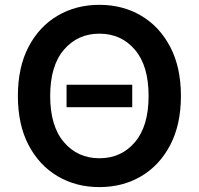

<svg xmlns="http://www.w3.org/2000/svg" viewBox="-20 -757 815 787"><path d="M721.6 -363.6Q721.6 -246.1 677.7 -162.5Q633.9 -78.8 558.4 -34.4Q483 9.9 387.4 9.9Q291.9 9.9 216.3 -34.6Q140.6 -79.2 96.9 -162.8Q53.3 -246.4 53.3 -363.6Q53.3 -481.2 96.9 -564.8Q140.6 -648.4 216.3 -692.8Q291.9 -737.2 387.4 -737.2Q483 -737.2 558.4 -692.8Q633.9 -648.4 677.7 -564.8Q721.6 -481.2 721.6 -363.6ZM589.1 -363.6Q589.1 -487.9 532.8 -553.4Q476.6 -619 387.4 -619Q298.7 -619 242.2 -553.4Q185.7 -487.9 185.7 -363.6Q185.7 -239.7 242.2 -174Q298.7 -108.3 387.4 -108.3Q476.6 -108.3 532.8 -174Q589.1 -239.7 589.1 -363.6ZM522 -409.8V-317.5H252.8V-409.8Z"/></svg>

Font: Inter Zeller Semi Bold
Style: Regular
Weight: 600
Designer: Rasmus Andersson; Joe Bland
Foundry: zeller
Version: Version 3.015;git-dec3a8cb1